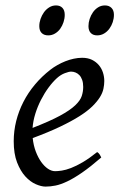

<svg xmlns="http://www.w3.org/2000/svg" viewBox="-20 -671 442 711"><path d="M190.9 -381.8Q174.8 -367.2 159.4 -346.2Q144 -325.2 131.6 -300.8Q119.1 -276.4 110.8 -249.8Q102.5 -223.1 100.6 -197.3Q164.6 -222.2 201.9 -242.4Q239.3 -262.7 258.3 -280.8Q277.3 -298.8 282.7 -315.4Q288.1 -332 288.1 -349.1Q288.1 -364.3 284.2 -375.2Q280.3 -386.2 273.9 -392.8Q267.6 -399.4 259.5 -402.6Q251.5 -405.8 243.2 -405.8Q235.4 -405.8 220.2 -400.1Q205.1 -394.5 190.9 -381.8ZM366.2 -371.1Q366.2 -357.4 363 -342.3Q359.9 -327.1 349.9 -311Q339.8 -294.9 322 -277.3Q304.2 -259.8 274.7 -241Q245.1 -222.2 202.6 -201.9Q160.2 -181.6 101.1 -159.7Q104 -132.3 112.5 -109.9Q121.1 -87.4 132.6 -71.3Q144 -55.2 157.5 -46.1Q170.9 -37.1 184.1 -37.1Q194.3 -37.1 209 -39.3Q223.6 -41.5 242.9 -48.8Q262.2 -56.2 286.4 -70.3Q310.5 -84.5 339.8 -107.9Q345.2 -105 349.4 -98.4Q353.5 -91.8 355 -87.9Q314.9 -53.2 284.2 -32Q253.4 -10.7 229.2 0.7Q205.1 12.2 185.8 16.1Q166.5 20 148.9 20Q132.8 20 112.3 11Q91.8 2 73.7 -17.8Q55.7 -37.6 43.2 -69.6Q30.8 -101.6 30.8 -147.9Q30.8 -186 40 -222.9Q49.3 -259.8 66.7 -293.7Q84 -327.6 109.4 -357.9Q134.8 -388.2 167 -413.1Q178.2 -421.9 192.4 -429.9Q206.5 -438 221.9 -444.1Q237.3 -450.2 253.2 -453.6Q269 -457 284.2 -457Q305.2 -457 320.6 -449.5Q335.9 -441.9 346.2 -429.7Q356.4 -417.5 361.3 -402.1Q366.2 -386.7 366.2 -371.1ZM219.7 -616.2Q219.7 -602.5 215.3 -589.1Q210.9 -575.7 203.1 -564.7Q195.3 -553.7 183.8 -546.9Q172.4 -540 158.7 -540Q143.1 -540 134.3 -548.8Q125.5 -557.6 125.5 -574.2Q125.5 -587.4 130.1 -600.8Q134.8 -614.3 142.8 -625.5Q150.9 -636.7 162.4 -643.8Q173.8 -650.9 187.5 -650.9Q202.6 -650.9 211.2 -641.8Q219.7 -632.8 219.7 -616.2ZM401.9 -616.2Q401.9 -602.5 397.5 -589.1Q393.1 -575.7 385 -564.7Q377 -553.7 365.5 -546.9Q354 -540 339.8 -540Q324.7 -540 316.2 -548.8Q307.6 -557.6 307.6 -574.2Q307.6 -587.4 312 -600.8Q316.4 -614.3 324.2 -625.5Q332 -636.7 343.3 -643.8Q354.5 -650.9 368.7 -650.9Q383.8 -650.9 392.8 -641.8Q401.9 -632.8 401.9 -616.2Z"/></svg>

Font: Gentium Basic
Style: Italic
Weight: 400
Italic angle: -8°
Designer: J. Victor Gaultney and Annie Olsen
Foundry: SIL International
Version: Version 1.102; 2013; Maintenance release